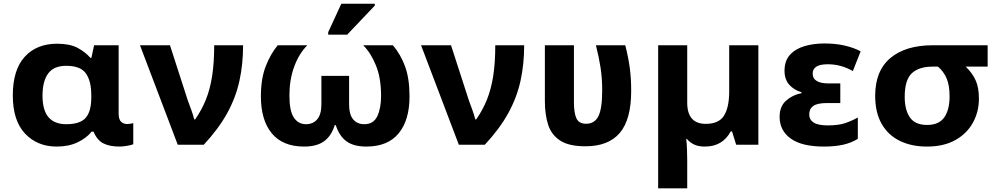

<svg xmlns="http://www.w3.org/2000/svg" viewBox="-20 -778 5376 1032"><path d="M284.7 9.8Q180.2 9.8 114.5 -60.1Q48.8 -129.9 48.8 -265.1Q48.8 -402.3 112.8 -472.7Q176.8 -543 287.1 -543Q355.5 -543 397 -520.8Q438.5 -498.5 466.3 -466.8H471.2L485.8 -534.7H617.7V-168Q617.7 -135.3 631.3 -123.3Q645 -111.3 663.6 -111.3Q671.4 -111.3 681.6 -113Q691.9 -114.7 696.3 -116.2V-2.9Q688 1.5 664.3 5.6Q640.6 9.8 622.1 9.8Q568.8 9.8 535.2 -7.6Q501.5 -24.9 482.9 -70.3H472.2Q445.8 -36.6 397.9 -13.4Q350.1 9.8 284.7 9.8ZM335.9 -110.4Q410.2 -110.4 440.4 -144.5Q470.7 -178.7 470.7 -254.4V-266.1Q470.7 -341.8 441.9 -383.1Q413.1 -424.3 335.9 -424.3Q269 -424.3 238.8 -382.8Q208.5 -341.3 208.5 -264.2Q208.5 -185.5 240.7 -147.9Q272.9 -110.4 335.9 -110.4Z M1075.2 0H935.5L732.4 -534.7H893.6L989.7 -237.3Q997.6 -216.8 1008.3 -187Q1019 -157.2 1023.9 -136.2H1028.8Q1063.5 -185.5 1086.2 -241.5Q1108.9 -297.4 1120.1 -368.7Q1131.3 -439.9 1131.3 -534.7H1286.6Q1286.6 -432.6 1266.8 -342.8Q1247.1 -252.9 1200.7 -168.9Q1154.3 -85 1075.2 0Z M1614.7 9.8Q1499.5 9.8 1440.9 -61.3Q1382.3 -132.3 1382.3 -259.8Q1382.3 -355 1408.2 -421.6Q1434.1 -488.3 1472.7 -534.7H1631.8Q1586.4 -488.8 1561 -418.9Q1535.6 -349.1 1535.6 -264.6Q1535.6 -181.2 1559.6 -145.8Q1583.5 -110.4 1624.5 -110.4Q1663.1 -110.4 1685.3 -137Q1707.5 -163.6 1707.5 -217.3V-370.1H1856.4V-217.3Q1856.4 -162.6 1878.2 -136.5Q1899.9 -110.4 1938.5 -110.4Q1987.8 -110.4 2008.1 -153.6Q2028.3 -196.8 2028.3 -262.7Q2028.3 -358.9 2000.5 -426.8Q1972.7 -494.6 1932.1 -534.7H2091.8Q2133.8 -485.4 2157.5 -420.2Q2181.2 -355 2181.2 -259.8Q2181.2 -132.3 2122.8 -61.3Q2064.5 9.8 1948.7 9.8Q1882.3 9.8 1843.3 -17.8Q1804.2 -45.4 1784.7 -105.5H1779.3Q1760.7 -46.4 1721.2 -18.3Q1681.6 9.8 1614.7 9.8ZM1846.2 -591.8H1744.1V-605L1814.5 -757.8H1994.6V-748Z M2585.9 0H2446.3L2243.2 -534.7H2404.3L2500.5 -237.3Q2508.3 -216.8 2519 -187Q2529.8 -157.2 2534.7 -136.2H2539.6Q2574.2 -185.5 2596.9 -241.5Q2619.6 -297.4 2630.9 -368.7Q2642.1 -439.9 2642.1 -534.7H2797.4Q2797.4 -432.6 2777.6 -342.8Q2757.8 -252.9 2711.4 -168.9Q2665 -85 2585.9 0Z M3126.5 8.3Q3037.6 8.3 2990.5 -22.7Q2943.4 -53.7 2926 -108.4Q2908.7 -163.1 2908.7 -234.4V-534.7H3064.9V-228.5Q3064.9 -169.4 3078.6 -141.1Q3092.3 -112.8 3130.4 -112.8Q3175.8 -112.8 3196.3 -153.1Q3216.8 -193.4 3216.8 -293Q3216.8 -356 3208.3 -412.6Q3199.7 -469.2 3183.1 -534.7H3340.8Q3357.4 -469.7 3365 -413.6Q3372.6 -357.4 3372.6 -289.1Q3372.6 -135.7 3311.5 -63.7Q3250.5 8.3 3126.5 8.3Z M3899.4 -534.7H4056.2V0H3937L3914.6 -71.8H3907.7Q3863.8 9.8 3769 9.8Q3734.4 9.8 3711.4 -1Q3688.5 -11.7 3671.4 -31.7H3668.5Q3670.9 -12.2 3672.4 19Q3673.8 50.3 3673.8 82V234.4H3517.6V-534.7H3673.8V-226.6Q3673.8 -112.3 3773.4 -112.3Q3844.7 -112.3 3872.1 -157.2Q3899.4 -202.1 3899.4 -286.1Z M4409.2 9.8Q4290 9.8 4230.2 -33.2Q4170.4 -76.2 4170.4 -149.9Q4170.4 -206.5 4205.6 -237.3Q4240.7 -268.1 4288.1 -277.3V-282.2Q4247.1 -294.4 4221.9 -323Q4196.8 -351.6 4196.8 -397.5Q4196.8 -451.2 4226.1 -483.4Q4255.4 -515.6 4304.2 -530Q4353 -544.4 4411.1 -544.4Q4470.7 -544.4 4519.8 -533.2Q4568.8 -522 4606 -502L4564 -396Q4532.7 -414.1 4499.5 -423.3Q4466.3 -432.6 4428.7 -432.6Q4386.7 -432.6 4367.4 -419.4Q4348.1 -406.2 4348.1 -383.3Q4348.1 -355.5 4370.4 -342.5Q4392.6 -329.6 4432.1 -329.6H4496.6V-224.1H4424.3Q4373 -224.1 4351.3 -208.5Q4329.6 -192.9 4329.6 -163.1Q4329.6 -134.8 4353.3 -119.4Q4377 -104 4429.2 -104Q4487.8 -104 4523.7 -116.5Q4559.6 -128.9 4590.8 -146.5V-31.7Q4555.2 -9.8 4511.2 0Q4467.3 9.8 4409.2 9.8Z M4961.9 9.8Q4878.9 9.8 4816.2 -21Q4753.4 -51.8 4718.8 -112.5Q4684.1 -173.3 4684.1 -263.2Q4684.1 -397.5 4765.9 -466.1Q4847.7 -534.7 4993.2 -534.7H5288.6V-419.9H5170.4Q5205.1 -387.2 5223.4 -347.9Q5241.7 -308.6 5241.7 -247.6Q5241.7 -177.7 5209.7 -119.1Q5177.7 -60.5 5115.5 -25.4Q5053.2 9.8 4961.9 9.8ZM4962.9 -106.4Q5027.3 -106.4 5055.7 -147.5Q5084 -188.5 5084 -259.8Q5084 -319.3 5067.9 -356.9Q5051.8 -394.5 5021.5 -419.9H4993.2Q4919.4 -419.9 4881.1 -384.3Q4842.8 -348.6 4842.8 -257.3Q4842.8 -188 4870.6 -147.2Q4898.4 -106.4 4962.9 -106.4Z"/></svg>

Font: Lunasima
Style: Bold
Weight: 700
Designer: The DocRepair Project, Monotype Design Team
Foundry: Google
Version: Version 2.009